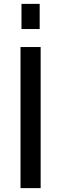

<svg xmlns="http://www.w3.org/2000/svg" viewBox="-20 -972 316 992"><path d="M190 0H86V-729H190ZM91 -822V-952H185V-822Z"/></svg>

Font: BDO Grotesk
Style: Regular
Weight: 400
Designer: Deni Anggara
Foundry: Lokal Container
Version: Version 2.000